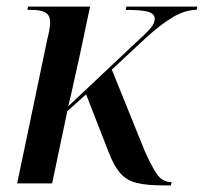

<svg xmlns="http://www.w3.org/2000/svg" viewBox="-20 -556 618 582"><path d="M475 6Q425 6 394.5 -1.5Q364 -9 345 -30.5Q326 -52 310 -93L241 -270L184 -219L138 0H32L124 -440Q128 -455 130 -467.5Q132 -480 132 -488Q132 -510 117.5 -518Q103 -526 77 -526H63L65 -536H253L223 -394Q216 -364 206.5 -319.5Q197 -275 187 -234L392 -427Q423 -455 436 -470Q449 -485 449 -499Q449 -514 430 -520Q411 -526 361 -526L363 -536H578L576 -526Q541 -526 504 -504Q467 -482 422 -441L319 -345L418 -100Q437 -57 454 -30.5Q471 -4 500 -4L498 6Z"/></svg>

Font: Noto Serif Display SemiCondensed Medium
Style: Italic
Weight: 500
Width: 4
Italic angle: -12°
Designer: Monotype Design Team
Foundry: Monotype Imaging Inc.
Version: Version 2.009